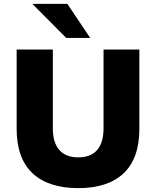

<svg xmlns="http://www.w3.org/2000/svg" viewBox="-20 -961 806 992"><path d="M384 11Q230 11 148 -66Q66 -143 66 -295V-705H253V-298Q253 -224 286.5 -186Q320 -148 384 -148Q449 -148 482 -186Q515 -224 515 -298V-705H700V-295Q700 -143 619 -66Q538 11 384 11ZM322 -765 147 -941H328L446 -765Z"/></svg>

Font: Nunito Sans 10pt Black
Style: Regular
Weight: 900
Designer: Vernon Adams
Foundry: Vernon Adams
Version: Version 3.101;gftools[0.9.27]